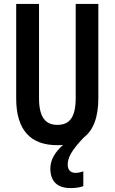

<svg xmlns="http://www.w3.org/2000/svg" viewBox="-20 -734 587 984"><path d="M327 110C327 75 345 38 409 -29C459 -67 484 -134 484 -231V-714H368V-232C368 -132 336 -94 274 -94C213 -94 180 -133 180 -231V-714H63V-229C63 -67 137 10 273 10C284 10 294 10 303 9C263 44 238 85 238 129C238 193 271 230 342 230C364 230 389 227 407 220V144C398 148 380 152 367 152C343 152 327 138 327 110Z"/></svg>

Font: Noto Sans Armenian ExtraCondensed SemiBold
Style: Regular
Weight: 600
Width: 2
Designer: Monotype Design Team
Foundry: Monotype Imaging Inc.
Version: Version 2.008